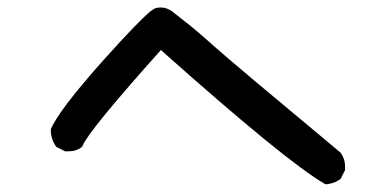

<svg xmlns="http://www.w3.org/2000/svg" viewBox="-20 -597 1040 511"><path d="M162.1 -194.3Q159.2 -194.3 153.3 -194.3L129.9 -206.1Q115.2 -226.6 115.2 -251V-252.9Q135.7 -302.7 254.9 -436.5Q347.7 -540 379.9 -566.4Q389.6 -574.2 395.5 -575.7Q401.4 -577.1 408.2 -577.1Q423.8 -577.1 438.5 -566.4L480.5 -533.2Q506.8 -512.7 551.3 -472.7Q595.7 -432.6 885.7 -191.4Q898.4 -174.8 898.4 -153.3Q898.4 -150.4 898.4 -144.5L886.7 -121.1Q874 -112.3 865.2 -109.9Q856.4 -107.4 847.7 -106.4L844.7 -107.4Q740.2 -168 408.2 -463.9Q217.8 -251 200.2 -210L199.2 -208L198.2 -206.1Q183.6 -194.3 162.1 -194.3Z"/></svg>

Font: JasonHandwriting2
Style: SemiBold
Weight: 600
Version: Version 1.04.7